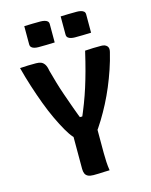

<svg xmlns="http://www.w3.org/2000/svg" viewBox="-135 -1016 870 1106"><g transform="rotate(-15 300.0 -463.0)"><path d="M379 1Q362 1 346.5 2Q331 3 315 3.5Q299 4 282 4Q262 4 250 -2Q238 -8 233 -19.5Q228 -31 228 -48Q228 -105 228 -163.5Q228 -222 228 -279H372Q372 -251 372 -221.5Q372 -192 372 -162.5Q372 -133 372 -104Q372 -77 373.5 -50.5Q375 -24 379 1ZM33 -701Q58 -703 82 -703.5Q106 -704 129 -704Q147 -704 159 -699Q171 -694 179.5 -681Q188 -668 192 -643Q202 -606 213 -568Q224 -530 238 -490Q252 -450 268 -405Q284 -360 305 -308L263 -339H336L294 -308Q318 -363 335 -407.5Q352 -452 365.5 -494.5Q379 -537 392.5 -586.5Q406 -636 421 -701Q446 -703 470 -703.5Q494 -704 518 -704Q540 -704 551.5 -692Q563 -680 557 -657Q545 -607 528.5 -558.5Q512 -510 492.5 -463.5Q473 -417 450.5 -373.5Q428 -330 403.5 -290Q379 -250 352 -214Q319 -214 298 -215Q277 -216 263.5 -218.5Q250 -221 241.5 -226.5Q233 -232 225 -241Q208 -260 188 -295Q168 -330 146.5 -375.5Q125 -421 105 -474.5Q85 -528 66.5 -585.5Q48 -643 33 -701ZM119 -928Q143 -929 168 -929.5Q193 -930 215 -930Q228 -930 239 -927.5Q250 -925 257 -919Q264 -913 264 -901V-792Q240 -791 215 -790.5Q190 -790 167 -790Q155 -790 144 -792.5Q133 -795 126 -801.5Q119 -808 119 -820ZM336 -928Q360 -929 385 -929.5Q410 -930 433 -930Q445 -930 456 -927.5Q467 -925 474 -919Q481 -913 481 -901V-792Q457 -791 432 -790.5Q407 -790 384 -790Q373 -790 361.5 -792.5Q350 -795 343 -801.5Q336 -808 336 -820Z"/></g></svg>

Font: Rec Mono Semicasual
Style: Bold
Weight: 700
Version: Version 1.085; ttfautohint (v1.8.4.7-5d5b)